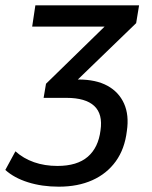

<svg xmlns="http://www.w3.org/2000/svg" viewBox="-55 -512 570 722"><path d="M166 190Q103 190 50.5 173.5Q-2 157 -35 127L3 57Q33 84 73 98Q113 112 161 112Q235 112 275 77.5Q315 43 323 -22Q332 -83 299.5 -113.5Q267 -144 195 -144H109L118 -197L366 -439L363 -412H66L78 -492H468L457 -425L217 -193L195 -213H240Q306 -213 349 -189.5Q392 -166 411.5 -122.5Q431 -79 422 -19Q414 48 380.5 94.5Q347 141 292.5 165.5Q238 190 166 190Z"/></svg>

Font: Nunito Sans 10pt SemiCondensed SemiBold
Style: Italic
Weight: 600
Width: 4
Italic angle: -9°
Designer: Vernon Adams
Foundry: Vernon Adams
Version: Version 3.101;gftools[0.9.27]